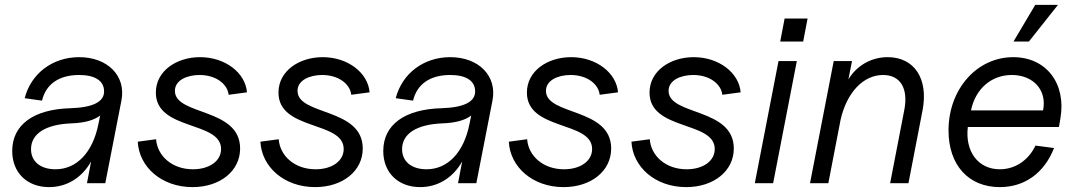

<svg xmlns="http://www.w3.org/2000/svg" viewBox="-20 -750 4404 786"><path d="M181 16C254 16 316 -23 353 -89L336 0H411L477 -338C497 -439 421 -516 304 -516C195 -516 107 -449 81 -348L152 -338C168 -406 222 -443 304 -443C368 -443 405 -420 406 -378C408 -334 362 -310 269 -307C117 -303 30 -239 30 -132C30 -43 91 16 181 16ZM207 -57C146 -57 107 -89 107 -139C107 -203 167 -241 273 -245C327 -247 365 -258 390 -277L383 -243C360 -126 294 -57 207 -57Z M768 16C881 16 963 -50 963 -142C963 -310 696 -276 696 -378C696 -422 746 -443 797 -443C863 -443 911 -407 916 -362L991 -372C985 -451 903 -516 799 -516C703 -516 618 -460 618 -371C618 -214 885 -256 885 -140C885 -90 836 -57 770 -57C684 -57 624 -112 619 -180L544 -170C549 -67 641 16 768 16Z M1270 16C1383 16 1465 -50 1465 -142C1465 -310 1198 -276 1198 -378C1198 -422 1248 -443 1299 -443C1365 -443 1413 -407 1418 -362L1493 -372C1487 -451 1405 -516 1301 -516C1205 -516 1120 -460 1120 -371C1120 -214 1387 -256 1387 -140C1387 -90 1338 -57 1272 -57C1186 -57 1126 -112 1121 -180L1046 -170C1051 -67 1143 16 1270 16Z M1700 16C1773 16 1835 -23 1872 -89L1855 0H1930L1996 -338C2016 -439 1940 -516 1823 -516C1714 -516 1626 -449 1600 -348L1671 -338C1687 -406 1741 -443 1823 -443C1887 -443 1924 -420 1925 -378C1927 -334 1881 -310 1788 -307C1636 -303 1549 -239 1549 -132C1549 -43 1610 16 1700 16ZM1726 -57C1665 -57 1626 -89 1626 -139C1626 -203 1686 -241 1792 -245C1846 -247 1884 -258 1909 -277L1902 -243C1879 -126 1813 -57 1726 -57Z M2287 16C2400 16 2482 -50 2482 -142C2482 -310 2215 -276 2215 -378C2215 -422 2265 -443 2316 -443C2382 -443 2430 -407 2435 -362L2510 -372C2504 -451 2422 -516 2318 -516C2222 -516 2137 -460 2137 -371C2137 -214 2404 -256 2404 -140C2404 -90 2355 -57 2289 -57C2203 -57 2143 -112 2138 -180L2063 -170C2068 -67 2160 16 2287 16Z M2789 16C2902 16 2984 -50 2984 -142C2984 -310 2717 -276 2717 -378C2717 -422 2767 -443 2818 -443C2884 -443 2932 -407 2937 -362L3012 -372C3006 -451 2924 -516 2820 -516C2724 -516 2639 -460 2639 -371C2639 -214 2906 -256 2906 -140C2906 -90 2857 -57 2791 -57C2705 -57 2645 -112 2640 -180L2565 -170C2570 -67 2662 16 2789 16Z M3070 0H3145L3242 -500H3167ZM3174 -580H3268L3286 -674H3192Z M3682 -300 3624 0H3699L3757 -300C3781 -428 3723 -516 3614 -516C3546 -516 3487 -481 3453 -425L3468 -500H3393L3296 0H3371L3421 -259C3446 -371 3514 -443 3595 -443C3666 -443 3699 -388 3682 -300Z M4073 16C4175 16 4255 -42 4295 -144L4219 -154C4190 -93 4135 -57 4073 -57C3985 -57 3930 -129 3942 -230H4315L4321 -265C4346 -408 4263 -516 4128 -516C3979 -516 3863 -385 3863 -216C3863 -74 3945 16 4073 16ZM4250 -298H3955C3973 -386 4038 -443 4122 -443C4211 -443 4267 -380 4250 -298ZM4129 -580H4192L4311 -730H4218Z"/></svg>

Font: Uncut Sans
Style: Italic
Weight: 400
Italic angle: -11°
Designer: Kasper Nordkvist
Foundry: UNCUT.wtf
Version: Version 1.304;Glyphs 3.2 (3246)